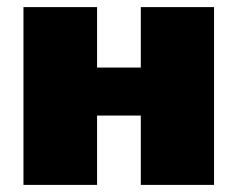

<svg xmlns="http://www.w3.org/2000/svg" viewBox="-20 -520 668 540"><path d="M253 -500V0H46V-500ZM385 -330V-195H246V-330ZM582 -500V0H376V-500Z"/></svg>

Font: Exo 2 Black
Style: Regular
Weight: 900
Designer: Natanael Gama
Foundry: Natanael Gama
Version: Version 2.010